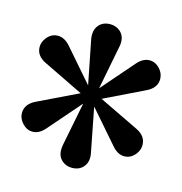

<svg xmlns="http://www.w3.org/2000/svg" viewBox="-87 -735 674 710"><g transform="rotate(15 250.0 -380.0)"><path d="M229 -415 195.8 -583Q194.3 -591.3 194.3 -600.1Q194.3 -623 208 -637.7Q223.6 -654.8 250 -654.8Q271.5 -654.8 286.6 -642.6Q305.7 -627.4 305.7 -600.1Q305.7 -591.8 303.7 -583L271 -415L378.9 -539.1Q400.4 -563.5 425.3 -563.5Q447.3 -563.5 464.4 -545.4Q480.5 -527.8 480.5 -506.3Q480.5 -472.2 442.9 -454.1L290 -379.9L442.9 -306.2Q480.5 -288.1 480.5 -253.4Q480.5 -235.8 468.8 -219.7Q451.2 -196.3 425.3 -196.3Q400.4 -196.3 378.9 -221.2L271 -345.2L303.7 -176.8Q305.7 -168 305.7 -159.7Q305.7 -136.7 292 -122.1Q276.4 -105 249.5 -105Q228 -105 213.4 -117.2Q194.3 -132.3 194.3 -159.2Q194.3 -168.9 195.8 -176.8L229 -345.2L121.1 -221.2Q99.6 -196.3 74.2 -196.3Q52.2 -196.3 35.2 -214.8Q19 -232.4 19 -253.4Q19 -287.6 57.1 -306.2L210 -379.9L57.1 -454.1Q19 -472.2 19 -506.3Q19 -523.9 30.8 -540Q48.3 -563.5 74.2 -563.5Q99.6 -563.5 121.1 -539.1Z"/></g></svg>

Font: BIZ UDGothic
Style: Bold
Weight: 700
Monospace: yes
Designer: TypeBank Co., Ltd.
Foundry: Morisawa Inc.
Version: Version 1.05